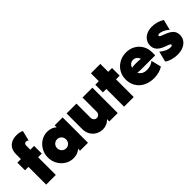

<svg xmlns="http://www.w3.org/2000/svg" viewBox="95 -1488 2315 2315"><g transform="rotate(-45 1252.5 -330.5)"><path d="M72.2 0V-302.1H13.9V-432.6H74.3V-516Q74.3 -566.7 94.4 -602.1Q114.6 -637.5 152.1 -656.2Q189.6 -675 241 -675Q270.1 -675 292.7 -669.4Q315.3 -663.9 330.6 -654.2L298.6 -524.3Q292.4 -531.9 284 -535.4Q275.7 -538.9 266.7 -538.9Q257.6 -538.9 250.3 -534.7Q243.1 -530.6 238.9 -522.6Q234.7 -514.6 234.7 -502.1V-432.6H299.3V-302.1H236.8V0Z M532.6 9.7Q488.2 9.7 449.3 -7.6Q410.4 -25 380.9 -55.9Q351.4 -86.8 334.4 -128.1Q317.4 -169.4 317.4 -216Q317.4 -263.2 334.4 -304.2Q351.4 -345.1 380.9 -376.4Q410.4 -407.6 449.3 -425Q488.2 -442.4 532.6 -442.4Q568.1 -442.4 597.9 -431.2Q627.8 -420.1 650 -398.6V-432.6H785.4V0H650V-33.3Q627.8 -12.5 597.9 -1.4Q568.1 9.7 532.6 9.7ZM552.1 -138.2Q573.6 -138.2 591 -148.6Q608.3 -159 618.1 -176.7Q627.8 -194.4 627.8 -216Q627.8 -238.2 618.1 -255.6Q608.3 -272.9 591 -283.3Q573.6 -293.8 552.1 -293.8Q530.6 -293.8 513.2 -283.3Q495.8 -272.9 485.8 -255.9Q475.7 -238.9 475.7 -216Q475.7 -194.4 485.8 -176.7Q495.8 -159 513.2 -148.6Q530.6 -138.2 552.1 -138.2Z M1027.8 13.9Q983.3 13.9 943.1 -7.3Q902.8 -28.5 877.8 -69.8Q852.8 -111.1 852.8 -170.8V-432.6H1020.8V-191Q1020.8 -167.4 1035.4 -151.4Q1050 -135.4 1072.2 -135.4Q1086.8 -135.4 1098.6 -142Q1110.4 -148.6 1117.4 -161.1Q1124.3 -173.6 1124.3 -190.3V-432.6H1292.4V0H1148.6V-40.3Q1125 -13.2 1093.8 0.3Q1062.5 13.9 1027.8 13.9Z M1400.7 0V-302.1H1342.4V-432.6H1402.8V-567.4H1563.2V-432.6H1627.8V-302.1H1565.3V0Z M1901.4 13.9Q1844.4 13.9 1797.6 -2.8Q1750.7 -19.4 1716.7 -50.3Q1682.6 -81.2 1664.2 -124Q1645.8 -166.7 1645.8 -218.1Q1645.8 -267.4 1663.5 -309Q1681.2 -350.7 1712.8 -381.2Q1744.4 -411.8 1786.8 -429.2Q1829.2 -446.5 1879.2 -446.5Q1944.4 -446.5 1995.1 -417.4Q2045.8 -388.2 2075 -337.5Q2104.2 -286.8 2104.2 -222.2V-172.2H1863.2Q1850 -172.2 1835.1 -173.3Q1820.1 -174.3 1804.2 -177.1Q1813.2 -157.6 1827.8 -144.4Q1842.4 -131.2 1863.2 -124.3Q1884 -117.4 1910.4 -117.4Q1944.4 -117.4 1974.3 -128.1Q2004.2 -138.9 2025 -157.6L2056.9 -28.5Q2026.4 -8.3 1986.5 2.8Q1946.5 13.9 1901.4 13.9ZM1800.7 -263.9Q1816 -266 1831.2 -267.4Q1846.5 -268.8 1859 -268.8H1892.4Q1905.6 -268.8 1922.2 -267.4Q1938.9 -266 1952.1 -263.9Q1946.5 -283.3 1935.4 -296.5Q1924.3 -309.7 1909.4 -316.7Q1894.4 -323.6 1876.4 -323.6Q1858.3 -323.6 1843.4 -316.7Q1828.5 -309.7 1817.7 -296.5Q1806.9 -283.3 1800.7 -263.9Z M2302.8 13.9Q2256.2 13.9 2211.8 1.4Q2167.4 -11.1 2135.4 -34L2170.1 -168.8Q2197.2 -143.8 2234.7 -126.4Q2272.2 -109 2304.9 -109Q2319.4 -109 2326.4 -113.5Q2333.3 -118.1 2333.3 -125Q2333.3 -131.9 2327.8 -136.1Q2322.2 -140.3 2313.9 -143.8L2259 -164.6Q2222.9 -178.5 2196.9 -196.5Q2170.8 -214.6 2156.9 -239.6Q2143.1 -264.6 2143.1 -298.6Q2143.1 -341 2165.3 -374.7Q2187.5 -408.3 2227.8 -427.4Q2268.1 -446.5 2322.2 -446.5Q2366 -446.5 2407.6 -433.3Q2449.3 -420.1 2479.2 -399.3L2445.1 -265.3Q2430.6 -281.2 2408.3 -294.4Q2386.1 -307.6 2363.5 -315.6Q2341 -323.6 2323.6 -323.6Q2311.8 -323.6 2305.6 -319.4Q2299.3 -315.3 2299.3 -308.3Q2299.3 -303.5 2303.5 -299Q2307.6 -294.4 2316.7 -290.3L2369.4 -269.4Q2408.3 -254.9 2435.1 -236.8Q2461.8 -218.8 2475.7 -194.1Q2489.6 -169.4 2489.6 -134.7Q2489.6 -90.3 2466 -56.9Q2442.4 -23.6 2400.7 -4.9Q2359 13.9 2302.8 13.9Z"/></g></svg>

Font: Afacad Flux Black
Style: Regular
Weight: 900
Designer: Kristian Moeller
Foundry: Dicotype
Version: Version 1.100